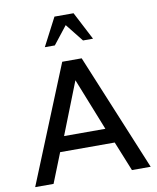

<svg xmlns="http://www.w3.org/2000/svg" viewBox="-94 -942 832 1015"><g transform="rotate(-10 322.0 -435.0)"><path d="M430.7 -239.3H209L319.3 -519.5ZM631.8 0 372.1 -627.9H267.6L11.7 0H110.4L173.8 -159.2H466.8L531.2 0ZM395.5 -719.7 319.3 -815.4 244.1 -719.7H190.4L268.6 -870.1H371.1L449.2 -719.7Z"/></g></svg>

Font: Namkio Khamti Book
Style: Regular
Weight: 500
Designer: Debbi Hosken
Foundry: SIL International
Version: Version 3.917